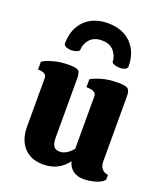

<svg xmlns="http://www.w3.org/2000/svg" viewBox="-149 -916 871 1021"><g transform="rotate(20 286.0 -405.0)"><path d="M216 7Q146 7 107 -36Q68 -79 68 -152V-427Q68 -444 55 -451Q42 -458 19 -458V-502Q32 -513 73.5 -525.5Q115 -538 167 -538Q206 -538 218.5 -529Q231 -520 231 -485V-149Q231 -119 241 -103Q251 -87 276 -87Q297 -87 316.5 -100Q336 -113 349 -130V-427Q349 -444 334 -451Q319 -458 293 -458V-502Q307 -513 348 -525.5Q389 -538 445 -538Q484 -538 498 -529Q512 -520 512 -485V-117Q512 -93 524.5 -77Q537 -61 560 -59V-31Q544 -12 509.5 -2.5Q475 7 443 7Q410 7 385.5 -10.5Q361 -28 353 -61Q304 7 216 7ZM148 -615Q134 -615 121.5 -620Q109 -625 106 -635Q106 -719 154.5 -768Q203 -817 286 -817Q369 -817 417.5 -768Q466 -719 466 -635Q463 -625 451 -620Q439 -615 424 -615Q412 -615 397.5 -619Q383 -623 378 -631Q378 -665 354.5 -692.5Q331 -720 286 -720Q241 -720 217.5 -692.5Q194 -665 194 -631Q189 -623 175 -619Q161 -615 148 -615Z"/></g></svg>

Font: Calistoga
Style: Regular
Weight: 400
Designer: Yvonne Schuttler, Eben Sorkin
Foundry: www.sorkintype.com
Version: Version 1.010; ttfautohint (v1.8.4.7-5d5b)